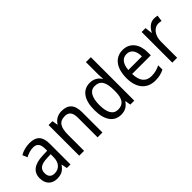

<svg xmlns="http://www.w3.org/2000/svg" viewBox="67 -1629 2375 2375"><g transform="rotate(-45 1254.5 -441.0)"><path d="M261 -612C197 -612 138 -594 93 -568L120 -504C162 -526 206 -542 253 -542C316 -542 349 -509 349 -423V-390L269 -387C117 -382 42 -322 42 -215C42 -115 101 -56 193 -56C270 -56 312 -83 352 -141H355L370 -66H433V-430C433 -552 380 -612 261 -612ZM281 -326 349 -329V-279C349 -177 293 -125 216 -125C164 -125 130 -153 130 -215C130 -284 170 -322 281 -326Z M821 -612C760 -612 702 -584 671 -529H666L654 -602H586V-66H671V-344C671 -474 705 -539 806 -539C876 -539 907 -496 907 -411V-66H992V-421C992 -553 934 -612 821 -612Z M1314 -56C1386 -56 1432 -89 1463 -137H1468L1480 -66H1549V-826H1463V-611C1463 -590 1466 -555 1468 -533H1463C1432 -580 1384 -612 1314 -612C1193 -612 1117 -516 1117 -333C1117 -150 1192 -56 1314 -56ZM1330 -128C1246 -128 1205 -200 1205 -332C1205 -462 1245 -540 1329 -540C1430 -540 1464 -470 1464 -335V-314C1464 -189 1425 -128 1330 -128Z M1890 -612C1758 -612 1677 -509 1677 -330C1677 -160 1763 -56 1910 -56C1973 -56 2018 -67 2067 -91V-166C2017 -141 1973 -129 1916 -129C1819 -129 1766 -193 1764 -318H2090V-372C2090 -513 2017 -612 1890 -612ZM1889 -542C1968 -542 2003 -475 2003 -386H1765C1773 -487 1816 -542 1889 -542Z M2439 -612C2375 -612 2327 -567 2297 -507H2293L2282 -602H2214V-66H2299V-350C2299 -457 2360 -531 2433 -531C2450 -531 2470 -528 2485 -524L2496 -606C2479 -610 2458 -612 2439 -612Z"/></g></svg>

Font: Noto Sans Malayalam UI SemiCondensed
Style: Regular
Weight: 400
Width: 4
Designer: Jelle Bosma - Monotype Design Team
Foundry: Monotype Imaging Inc.
Version: Version 2.104